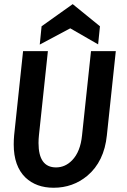

<svg xmlns="http://www.w3.org/2000/svg" viewBox="-20 -885 610 922"><path d="M237.3 16.6Q154.3 16.6 102.5 -32.2Q45.9 -86.9 45.9 -191.4Q45.9 -212.9 47.9 -235.4L90.8 -639.6H210L167 -235.4Q165 -216.8 165 -198.2Q165 -81.1 249 -81.1Q293 -81.1 326.2 -115.2Q366.2 -156.2 374 -235.4L417 -639.6H536.1L493.2 -235.4Q480.5 -109.4 399.4 -41Q330.1 16.6 237.3 16.6ZM170.9 -670.9 179.7 -758.8 329.1 -865.2 460 -758.8 451.2 -671.9 317.4 -749Z"/></svg>

Font: Puritan
Style: BoldItalic
Weight: 700
Version: 2.1